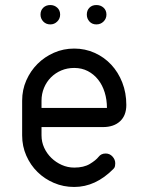

<svg xmlns="http://www.w3.org/2000/svg" viewBox="-20 -743 562 763"><path d="M180 -646Q163 -646 152 -657.5Q141 -669 141 -685Q141 -702 152 -712.5Q163 -723 180 -723Q196 -723 207.5 -712.5Q219 -702 219 -685Q219 -669 207.5 -657.5Q196 -646 180 -646ZM363 -646Q346 -646 335.5 -657.5Q325 -669 325 -685Q325 -702 335.5 -712.5Q346 -723 363 -723Q380 -723 391.5 -712.5Q403 -702 403 -685Q403 -669 391.5 -657.5Q380 -646 363 -646ZM145 -314H405Q405 -347 396 -376Q387 -405 370 -426.5Q353 -448 329 -460.5Q305 -473 275 -473Q247 -473 223.5 -463Q200 -453 182.5 -435.5Q165 -418 155 -394Q145 -370 145 -343ZM372 -120Q382 -133 400 -133Q416 -133 427 -121Q438 -109 438 -94Q438 -89 437 -83Q436 -77 431 -72Q360 0 275 0Q232 0 194.5 -16Q157 -32 129 -59.5Q101 -87 84.5 -124.5Q68 -162 68 -205V-343Q68 -386 84.5 -423.5Q101 -461 129 -489Q157 -517 194.5 -533.5Q232 -550 275 -550Q318 -550 356 -533Q394 -516 422 -486Q450 -456 466 -415Q482 -374 482 -326Q482 -284 457 -261Q432 -238 389 -238H145V-205Q145 -179 155.5 -156Q166 -133 184 -115.5Q202 -98 225.5 -87.5Q249 -77 275 -77Q313 -77 337 -91.5Q361 -106 372 -120Z"/></svg>

Font: VDS Compensated
Style: Light
Weight: 300
Designer: artmaker
Foundry: artmaker
Version: Version 1.000 2012 initial release